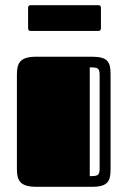

<svg xmlns="http://www.w3.org/2000/svg" viewBox="-20 -718 490 738"><path d="M45 -68C45 -23 58 0 120 0H334C395 0 405 -22 405 -67V-432C405 -479 395 -500 334 -500H120C58 -500 45 -477 45 -432ZM363 -72C363 -43 356 -41 325 -41V-459C356 -459 363 -457 363 -428ZM358 -599C364 -599 368 -602 368 -610V-688C368 -695 365 -698 358 -698H98C91 -698 88 -695 88 -688V-610C88 -602 92 -599 98 -599Z"/></svg>

Font: Fascinate Inline
Style: Regular
Weight: 900
Designer: Astigmatic (AOETI)
Foundry: Astigmatic (AOETI)
Version: Version 1.000